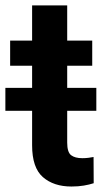

<svg xmlns="http://www.w3.org/2000/svg" viewBox="-32 -678 388 708"><path d="M323.2 -354V-269.5H215.8V-152.3Q215.8 -116.7 230.2 -105.7Q244.6 -94.7 271.5 -94.7Q284.2 -94.7 294.9 -96.2Q305.7 -97.7 313 -99.1L313.5 -2.4Q297.4 2.9 277.1 6.3Q256.8 9.8 231.4 9.8Q166 9.8 126.2 -24.9Q86.4 -59.6 86.4 -142.1V-269.5H-12.2V-354H86.4V-435.5H5.4V-528.3H86.4V-658.2H215.8V-528.3H308.1V-435.5H215.8V-354Z"/></svg>

Font: Vazirmatn UI SemiBold
Style: Regular
Weight: 600
Designer: Saber Rastikerdar
Foundry: Saber Rastikerdar
Version: Version 33.003